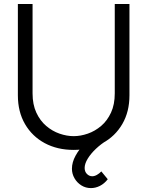

<svg xmlns="http://www.w3.org/2000/svg" viewBox="-20 -740 742 967"><path d="M351 15Q268.7 15 205.3 -19.1Q142 -53.2 106 -115Q70 -176.8 70 -260V-719.7L144 -720V-269.7Q144 -213.5 163 -172.7Q182 -131.8 212.8 -105.7Q243.5 -79.5 279.9 -66.9Q316.3 -54.3 351 -54.3Q386 -54.3 422.4 -67Q458.8 -79.7 489.5 -105.8Q520.2 -132 539.1 -172.8Q558 -213.7 558 -269.7V-720H632V-260Q632 -177.2 596 -115.3Q560 -53.5 496.7 -19.2Q433.3 15 351 15ZM438 207.3Q411.3 207.3 389.7 193.7Q368 180 355.2 157.8Q342.3 135.5 342.3 109.7Q342.3 77.3 360.9 43.5Q379.5 9.7 410.7 -21.7Q441.8 -53 480 -77.7L519.7 -33.7Q489.2 -15.2 463.3 9.2Q437.5 33.5 421.9 59Q406.3 84.5 406.3 106Q406.3 124.5 417.8 136.1Q429.3 147.7 444.3 147.7Q455.8 147.7 467.9 140.9Q480 134.2 490.3 123.3L522.7 162.7Q505.7 184.8 483.4 196.1Q461.2 207.3 438 207.3Z"/></svg>

Font: Manrope ExtraLight
Style: Regular
Weight: 200
Designer: Mikhail Sharanda
Foundry: Mikhail Sharanda
Version: Version 4.505